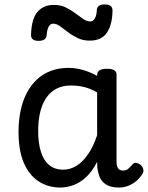

<svg xmlns="http://www.w3.org/2000/svg" viewBox="-20 -823 664 860"><path d="M250 17Q195 17 152.5 -11Q110 -39 86.5 -94Q63 -149 63 -232Q63 -284 72.5 -328.5Q82 -373 101 -408.5Q120 -444 147 -468.5Q174 -493 209 -506Q244 -519 287 -519Q319 -519 352 -509.5Q385 -500 415 -483V-487Q415 -501 426 -508Q437 -515 459 -515Q481 -515 491.5 -508.5Q502 -502 502 -488V-99Q502 -85 505.5 -76Q509 -67 515.5 -63Q522 -59 530 -59Q540 -59 546.5 -62Q553 -65 559.5 -71.5Q566 -78 575 -88Q581 -95 590 -93.5Q599 -92 609 -85Q619 -76 621.5 -65.5Q624 -55 619 -46Q608 -27 591.5 -13Q575 1 555 9Q535 17 513 17Q490 17 473 11.5Q456 6 443.5 -5.5Q431 -17 425 -33.5Q419 -50 416 -71Q416 -76 415.5 -83Q415 -90 415 -98Q393 -55 366 -30Q339 -5 309.5 6Q280 17 250 17ZM151 -235Q151 -183 163 -144Q175 -105 200 -84Q225 -63 263 -63Q294 -63 322 -80Q350 -97 374 -131.5Q398 -166 415 -217V-409Q384 -427 355.5 -433.5Q327 -440 297 -440Q270 -440 247.5 -432Q225 -424 207 -407.5Q189 -391 176.5 -366.5Q164 -342 157.5 -309.5Q151 -277 151 -235ZM153 -640Q119 -640 119 -666Q121 -739 148 -770Q175 -801 221 -801Q251 -801 274 -790Q297 -779 316 -764.5Q335 -750 352 -738.5Q369 -727 385 -727Q397 -727 405 -741Q413 -755 414 -781Q417 -803 448 -803Q468 -803 476 -796Q484 -789 484 -775Q483 -714 459.5 -677.5Q436 -641 381 -641Q352 -641 328 -652.5Q304 -664 284.5 -679Q265 -694 249 -705.5Q233 -717 218 -717Q206 -717 198.5 -704.5Q191 -692 189 -666Q188 -653 179 -646.5Q170 -640 153 -640Z"/></svg>

Font: Playwrite NG Modern
Style: Regular
Weight: 400
Designer: Veronika Burian, José Scaglione
Foundry: TypeTogether
Version: Version 1.002